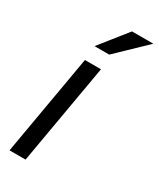

<svg xmlns="http://www.w3.org/2000/svg" viewBox="-192 -812 726 875"><g transform="rotate(30 171.5 -374.5)"><path d="M342.8 -748.5H230.5L116.2 -605H193.4ZM18.1 0H102.5L194.3 -528.3H109.9Z"/></g></svg>

Font: Roboto Condensed
Style: Italic
Weight: 400
Designer: Google
Version: Version 1.000;PS 001.000;hotconv 1.0.88;makeotf.lib2.5.64775